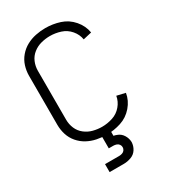

<svg xmlns="http://www.w3.org/2000/svg" viewBox="-228 -850 1031 1171"><g transform="rotate(-30 287.5 -264.5)"><path d="M188 214V158H288Q298 158 309 154.5Q320 151 326.5 142Q333 133 333 122Q333 111 326.5 102Q320 93 309 89.5Q298 86 288 86H256V0H319V34Q330 36 340 40Q366 49 380.5 72Q395 95 396 122Q395 149 380.5 172Q366 195 340 204.5Q314 214 288 214ZM287 8Q253 8 218.5 1Q184 -6 153.5 -22.5Q123 -39 100 -66Q77 -93 66.5 -126.5Q56 -160 56 -195V-540Q56 -575 66.5 -608.5Q77 -642 100 -669Q123 -696 153.5 -712.5Q184 -729 218.5 -736Q253 -743 287 -743Q339 -743 388.5 -727Q438 -711 473 -670.5Q508 -630 516 -580L456 -566Q450 -603 424.5 -633Q399 -663 362 -675Q325 -687 287 -687Q256 -687 225 -679Q194 -671 168.5 -651Q143 -631 130.5 -601.5Q118 -572 118 -540V-195Q118 -163 130.5 -133.5Q143 -104 168.5 -84Q194 -64 225 -56Q256 -48 287 -48Q325 -48 362 -60Q399 -72 424.5 -102Q450 -132 456 -169L516 -155Q508 -105 473 -64.5Q438 -24 388.5 -8Q339 8 287 8Z"/></g></svg>

Font: Jozsika Light
Style: Regular
Weight: 300
Monospace: yes
Designer: Belleve Invis
Foundry: Belleve Invis
Version: 2.1.0